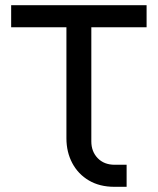

<svg xmlns="http://www.w3.org/2000/svg" viewBox="-20 -720 608 740"><path d="M421 0Q364 0 322.5 -24.5Q281 -49 258.5 -91.5Q236 -134 236 -187V-615H23V-700H545V-615H332V-175Q332 -136 356.5 -110.5Q381 -85 422 -85H468V0Z"/></svg>

Font: MuseoModerno Thin
Style: Regular
Weight: 400
Version: Version 1.003